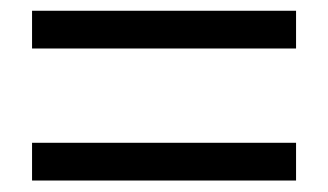

<svg xmlns="http://www.w3.org/2000/svg" viewBox="-20 -542 595 348"><path d="M38.1 -454.1V-522.5H516.6V-454.1ZM38.1 -214.8V-283.2H516.6V-214.8Z"/></svg>

Font: irohakakuC Regular
Style: Regular
Weight: 400
Designer: [Source Han Sans]
Ryoko NISHIZUKA Ë•øÂ°öÊ∂ºÂ≠ê (kana & ideographs); Paul D. Hunt (Latin, Greek & Cyrillic); Wenlong ZHAN
Version: Version 1.001.20160904